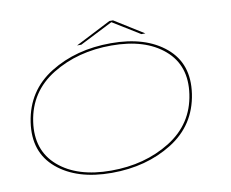

<svg xmlns="http://www.w3.org/2000/svg" viewBox="-77 -791 1077 894"><g transform="rotate(-10 461.5 -344.0)"><path d="M382 5.5Q218 5.5 124 -74Q30 -153.5 50.5 -292.5Q72 -438 194.5 -514Q317 -590 482 -590Q645.5 -590 739.5 -511Q833.5 -432 813 -292.5Q791.5 -147.5 669 -71Q546.5 5.5 382 5.5ZM381.5 -5.5Q541 -5.5 661 -80Q781 -154.5 801 -292.5Q820.5 -425.5 731.2 -502.2Q642 -579 482.5 -579Q322.5 -579 202.5 -505.2Q82.5 -431.5 62.5 -292.5Q43.5 -160 132.5 -82.8Q221.5 -5.5 381.5 -5.5ZM325.5 -607 493.5 -693H510.5L648.5 -607H629.5L501.5 -686L345.5 -607Z"/></g></svg>

Font: Anybody UltraExpanded Thin
Style: Italic
Weight: 100
Width: 9
Italic angle: -10°
Designer: Tyler Finck
Foundry: Etcetera Type Company
Version: Version 1.010; ttfautohint (v1.8.3) -l 8 -r 50 -G 200 -x 14 